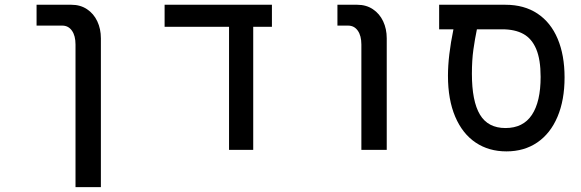

<svg xmlns="http://www.w3.org/2000/svg" viewBox="-20 -629 2440 806"><path d="M241.5 -521.5H133.5V-609H280Q317.5 -609 345.5 -590.2Q373.5 -571.5 388.5 -539.5Q403.5 -507.5 403.5 -468.5V156.5H297V-442Q297 -479 282 -500.2Q267 -521.5 241.5 -521.5Z M941.5 -516.5H671V-609H1121.5V-516.5H1043V0H941.5Z M1441.5 -521.5H1396.5V-609H1480Q1517.5 -609 1545.5 -590.2Q1573.5 -571.5 1588.5 -539.5Q1603.5 -507.5 1603.5 -468.5V0H1497V-442Q1497 -479 1482 -500.2Q1467 -521.5 1441.5 -521.5Z M1860.5 -311Q1860.5 -394 1883.5 -506H1823.5V-609H2102Q2180.5 -609 2236.2 -572Q2292 -535 2321 -466.2Q2350 -397.5 2350 -304Q2350 -208.5 2320.2 -138.5Q2290.5 -68.5 2235.5 -31Q2180.5 6.5 2106 6.5Q2032 6.5 1976.8 -30.5Q1921.5 -67.5 1891 -139Q1860.5 -210.5 1860.5 -311ZM2249.5 -306Q2249.5 -379 2231 -423Q2212.5 -467 2177 -486.5Q2141.5 -506 2088 -506H1982Q1973.5 -465 1967.2 -420.5Q1961 -376 1961 -319.5Q1961 -204 1994.8 -147.8Q2028.5 -91.5 2102 -91.5Q2176 -91.5 2212.8 -146.8Q2249.5 -202 2249.5 -306Z"/></svg>

Font: JuliaMono Medium
Style: Regular
Weight: 500
Monospace: yes
Designer: cormullion
Foundry: corm
Version: Version 0.054; ttfautohint (v1.8.4)